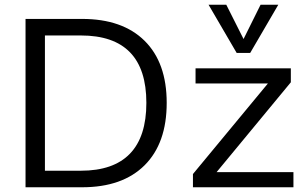

<svg xmlns="http://www.w3.org/2000/svg" viewBox="-20 -792 1304 812"><path d="M88 -712H327Q498 -712 591.5 -619.5Q685 -527 685 -357Q685 -186 591.5 -93Q498 0 327 0H88ZM322 -70Q460 -70 529.5 -142Q599 -214 599 -357Q599 -642 322 -642H170V-70ZM896 -64H1221V0H796V-56L1113 -439H807V-503H1210V-444ZM1082 -772H1157L1038 -568H981L862 -772H937L1010 -627Z"/></svg>

Font: Muli-Regular
Style: Regular
Weight: 400
Version: Version 2.000